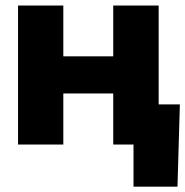

<svg xmlns="http://www.w3.org/2000/svg" viewBox="-20 -536 687 712"><path d="M214.8 -515.6V-327.1H399.9V-515.6H568.4V0H399.9V-189.5H214.8V0H46.9V-515.6ZM475.1 156.2V0H430.7V-148.9H647L638.2 156.2Z"/></svg>

Font: Inter Display ExtraBold
Style: Regular
Weight: 800
Designer: Rasmus Andersson
Foundry: rsms
Version: Version 4.000;git-a52131595